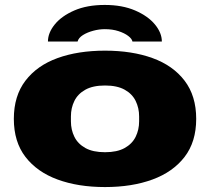

<svg xmlns="http://www.w3.org/2000/svg" viewBox="-20 -745 850 777"><path d="M405 12Q296 12 213 -18.5Q130 -49 83 -110Q36 -171 36 -264Q36 -357 83 -418.5Q130 -480 213 -510Q296 -540 405 -540Q514 -540 597 -510Q680 -480 727 -418.5Q774 -357 774 -264Q774 -171 727 -110Q680 -49 597 -18.5Q514 12 405 12ZM405 -129Q454 -129 484.5 -146Q515 -163 529 -191.5Q543 -220 543 -254V-274Q543 -308 529 -336.5Q515 -365 484.5 -382Q454 -399 405 -399Q356 -399 325.5 -382Q295 -365 281 -336.5Q267 -308 267 -274V-254Q267 -220 281 -191.5Q295 -163 325.5 -146Q356 -129 405 -129ZM404 -725Q475 -725 527 -702.5Q579 -680 607 -646Q635 -612 635 -577H516Q514 -588 499 -599.5Q484 -611 459.5 -619Q435 -627 404 -627Q381 -627 357 -620.5Q333 -614 315.5 -603Q298 -592 294 -577H174Q174 -612 201.5 -646Q229 -680 280.5 -702.5Q332 -725 404 -725Z"/></svg>

Font: Archivo Expanded Black
Style: Regular
Weight: 900
Width: 7
Designer: Hector Gatti
Foundry: Omnibus-Type
Version: Version 2.001